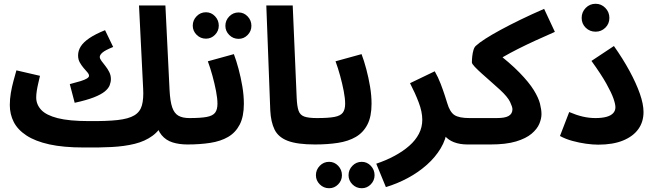

<svg xmlns="http://www.w3.org/2000/svg" viewBox="-20 -761 3471 1018"><path d="M424 21 450 -119Q545 -118 603.5 -124.5Q662 -131 692.5 -149.5Q723 -168 732.5 -202.5Q742 -237 739 -291L717 -732H857L879 -284Q882 -224 893 -192Q904 -160 926 -147.5Q948 -135 984 -135Q1021 -135 1037.5 -115.5Q1054 -96 1054 -67Q1054 -36 1033 -15.5Q1012 5 974 5Q930 5 895 -6Q860 -17 837 -44.5Q814 -72 806 -119H851Q828 -70 788.5 -41Q749 -12 694.5 1.5Q640 15 572 18.5Q504 22 424 21ZM376 -216 350 -315Q385 -324 407.5 -331Q430 -338 441 -345Q452 -352 452 -359Q452 -368 443 -378Q434 -388 423 -401Q412 -414 403 -430Q394 -446 394 -467Q394 -492 408 -514.5Q422 -537 453.5 -558.5Q485 -580 537 -601L580 -512Q538 -495 523.5 -482.5Q509 -470 509 -459Q509 -450 518 -438Q527 -426 538.5 -411.5Q550 -397 559 -379.5Q568 -362 568 -342Q568 -326 561.5 -309Q555 -292 535.5 -276Q516 -260 478 -245Q440 -230 376 -216ZM424 21Q316 21 241.5 4.5Q167 -12 120.5 -42.5Q74 -73 53 -114Q32 -155 32 -204Q32 -236 37.5 -268.5Q43 -301 51.5 -332Q60 -363 67 -388L192 -359Q188 -341 183 -320Q178 -299 175 -279.5Q172 -260 172 -244Q172 -207 198.5 -178.5Q225 -150 286 -134.5Q347 -119 450 -119L470 -11Z M974 5 984 -135Q1044 -135 1076 -141Q1108 -147 1120.5 -163.5Q1133 -180 1133 -211Q1133 -239 1125.5 -278Q1118 -317 1106.5 -359Q1095 -401 1082 -436L1220 -474Q1233 -440 1245 -395Q1257 -350 1265 -302.5Q1273 -255 1273 -211Q1273 -143 1251 -100.5Q1229 -58 1189.5 -35Q1150 -12 1095 -3.5Q1040 5 974 5ZM1245 -555Q1216 -555 1195.5 -575.5Q1175 -596 1175 -624Q1175 -653 1195.5 -674Q1216 -695 1245 -695Q1273 -695 1293 -674Q1313 -653 1313 -624Q1313 -596 1293 -575.5Q1273 -555 1245 -555ZM1072 -556Q1043 -556 1022.5 -576.5Q1002 -597 1002 -625Q1002 -654 1022.5 -675Q1043 -696 1072 -696Q1100 -696 1120 -675Q1140 -654 1140 -625Q1140 -597 1120 -576.5Q1100 -556 1072 -556Z M1650 5Q1557 5 1506.5 -14Q1456 -33 1436 -73.5Q1416 -114 1413 -176L1392 -732H1532L1553 -243Q1555 -197 1563 -174Q1571 -151 1593.5 -143Q1616 -135 1660 -135Q1698 -135 1714.5 -115.5Q1731 -96 1731 -67Q1731 -36 1710 -15.5Q1689 5 1650 5Z M1651 5 1661 -135Q1721 -135 1753 -141Q1785 -147 1797.5 -163.5Q1810 -180 1810 -211Q1810 -239 1802.5 -278Q1795 -317 1783.5 -359Q1772 -401 1759 -436L1897 -474Q1910 -440 1922 -395Q1934 -350 1942 -302.5Q1950 -255 1950 -211Q1950 -143 1928 -100.5Q1906 -58 1866.5 -35Q1827 -12 1772 -3.5Q1717 5 1651 5ZM1898 237Q1869 237 1848.5 216.5Q1828 196 1828 168Q1828 139 1848.5 118Q1869 97 1898 97Q1926 97 1946 118Q1966 139 1966 168Q1966 196 1946 216.5Q1926 237 1898 237ZM1725 237Q1696 237 1675.5 216.5Q1655 196 1655 168Q1655 139 1675.5 118Q1696 97 1725 97Q1753 97 1773 118Q1793 139 1793 168Q1793 196 1773 216.5Q1753 237 1725 237Z M2026 231 1975 107Q2028 89 2072.5 65Q2117 41 2150 12Q2183 -17 2201 -51.5Q2219 -86 2219 -126Q2219 -168 2200 -218Q2181 -268 2154 -320L2285 -383Q2303 -352 2316.5 -316.5Q2330 -281 2339 -253Q2348 -225 2351 -215Q2365 -167 2389.5 -151Q2414 -135 2469 -135Q2507 -135 2523.5 -115.5Q2540 -96 2540 -67Q2540 -36 2519 -15.5Q2498 5 2459 5Q2418 5 2387 -7Q2356 -19 2337.5 -42Q2319 -65 2314 -96L2351 -75Q2345 -22 2316.5 25.5Q2288 73 2243 113Q2198 153 2142 183Q2086 213 2026 231Z M2460 5 2470 -135H2613Q2634 -135 2650 -137.5Q2666 -140 2676.5 -146Q2687 -152 2692 -161Q2697 -170 2697 -182Q2697 -194 2684.5 -220.5Q2672 -247 2631 -285Q2609 -305 2583.5 -327.5Q2558 -350 2535 -370.5Q2512 -391 2497 -407Q2482 -423 2482 -430Q2482 -445 2484 -463Q2486 -481 2490.5 -496Q2495 -511 2503 -518Q2520 -534 2553.5 -555.5Q2587 -577 2634 -602.5Q2681 -628 2739.5 -656.5Q2798 -685 2865 -714L2922 -592Q2867 -568 2818 -545.5Q2769 -523 2726.5 -501.5Q2684 -480 2648.5 -459.5Q2613 -439 2586 -419L2599 -493Q2684 -428 2734.5 -376Q2785 -324 2810 -283.5Q2835 -243 2843 -211.5Q2851 -180 2851 -156Q2851 -132 2839.5 -104.5Q2828 -77 2798.5 -52Q2769 -27 2716 -11Q2663 5 2580 5Z M2949 -40 2998 -167Q3035 -151 3069 -143Q3103 -135 3137 -135Q3172 -135 3195.5 -141.5Q3219 -148 3231 -161Q3243 -174 3243 -192Q3243 -209 3232.5 -239Q3222 -269 3195 -317.5Q3168 -366 3116 -438L3235 -517Q3283 -449 3318 -384.5Q3353 -320 3372.5 -264.5Q3392 -209 3392 -167Q3392 -115 3364.5 -76.5Q3337 -38 3283.5 -16Q3230 6 3152 6Q3123 6 3087 1Q3051 -4 3014.5 -14Q2978 -24 2949 -40ZM3138 -593Q3107 -593 3085.5 -614Q3064 -635 3064 -666Q3064 -697 3085.5 -719Q3107 -741 3138 -741Q3168 -741 3189.5 -719Q3211 -697 3211 -666Q3211 -635 3189.5 -614Q3168 -593 3138 -593Z"/></svg>

Font: Noto Sans
Style: Bold
Weight: 700
Designer: Monotype Design Team
Foundry: Monotype Imaging Inc.
Version: Version 2.000;GOOG;noto-source:20170915:90ef993387c0; ttfaut